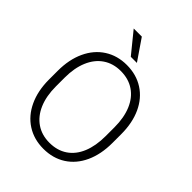

<svg xmlns="http://www.w3.org/2000/svg" viewBox="-254 -1043 1185 1185"><g transform="rotate(45 338.5 -450.5)"><path d="M61.5 0ZM338.9 9.8Q256.8 9.8 193.8 -30.5Q130.9 -70.8 96.2 -145Q61.5 -219.2 61.5 -317.4V-393.6Q61.5 -491.7 95.9 -565.9Q130.4 -640.1 193.1 -680.4Q255.9 -720.7 337.9 -720.7Q421.4 -720.7 484.1 -680.4Q546.9 -640.1 581.1 -566.2Q615.2 -492.2 615.2 -393.6V-317.4Q615.2 -218.8 581.3 -144.8Q547.4 -70.8 484.9 -30.5Q422.4 9.8 338.9 9.8ZM337.9 -668Q271.5 -668 222.7 -634.8Q173.8 -601.6 147.7 -539.8Q121.6 -478 121.6 -394.5V-317.4Q121.6 -233.4 147.9 -171.6Q174.3 -109.9 223.4 -76.4Q272.5 -43 338.9 -43Q407.2 -43 456.1 -76.2Q504.9 -109.4 530.3 -171.1Q555.7 -232.9 555.7 -317.4V-394.5Q555.7 -478.5 529.8 -540Q503.9 -601.6 454.8 -634.8Q405.8 -668 337.9 -668ZM319.3 -773.4 208.5 -909.7H279.3L372.6 -773.4Z"/></g></svg>

Font: Heebo Light
Style: Regular
Weight: 300
Designer: Oded Ezer
Foundry: Meir Sadan
Version: Version 2.001; ttfautohint (v1.5.14-ce02) -l 8 -r 50 -G 200 